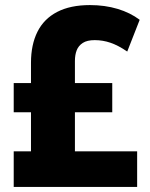

<svg xmlns="http://www.w3.org/2000/svg" viewBox="-20 -736 589 756"><path d="M34 0V-140H102V-294H34V-409H102V-489Q102 -560 127.5 -611Q153 -662 205 -689Q257 -716 334 -716Q393 -716 443 -701Q493 -686 530 -658L481 -533Q446 -557 415.5 -567.5Q385 -578 353 -578Q323 -578 306 -567Q289 -556 282 -538Q275 -520 275 -496V-409H422V-294H275V-140H520V0Z"/></svg>

Font: Nunito Sans 10pt SemiCondensed Black
Style: Regular
Weight: 900
Width: 4
Designer: Vernon Adams
Foundry: Vernon Adams
Version: Version 3.101;gftools[0.9.27]